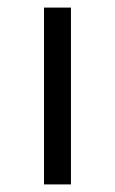

<svg xmlns="http://www.w3.org/2000/svg" viewBox="-20 -486 303 506"><path d="M96 0V-466H167V0Z"/></svg>

Font: EauTestSC
Style: Regular
Weight: 400
Designer: Christian Thalmann (Catharsis Fonts)
Version: Version 0.001;PS 000.001;hotconv 1.0.88;makeotf.lib2.5.64775